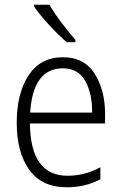

<svg xmlns="http://www.w3.org/2000/svg" viewBox="-20 -785 516 815"><path d="M247 -542Q152 -542 101.5 -465.5Q51 -389 51 -263Q51 -139 104 -64.5Q157 10 264 10Q342 10 406 -24V-75Q340 -39 267 -39Q109 -39 107 -261H426V-301Q426 -402 382 -472Q338 -542 247 -542ZM247 -495Q312 -495 342 -441Q372 -387 371 -307H108Q120 -495 247 -495ZM190 -765H125V-757Q147 -724 188.5 -679Q230 -634 263 -606H300V-616Q273 -646 241.5 -688Q210 -730 190 -765Z"/></svg>

Font: Noto Sans UI SemiCondensed Light
Style: Regular
Weight: 300
Width: 4
Designer: Monotype Design Team
Foundry: Monotype Imaging Inc.
Version: Version 1.901